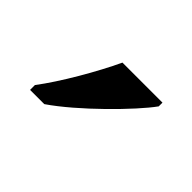

<svg xmlns="http://www.w3.org/2000/svg" viewBox="-45 -868 363 363"><g transform="rotate(45 137.0 -686.0)"><path d="M40 -619V-606H78C131 -642 209 -721 234 -756V-766H127C106 -721 69 -657 40 -619Z"/></g></svg>

Font: Noto Fangsong KSS Vertical
Style: Regular
Weight: 400
Designer: LIU Zhao, ZHANG Congyu, Kushim JIANG
Foundry: Guyu Beijing Co. Ltd.
Version: Version 1.000;November 16, 2022;FontCreator 11.5.0.2427 64-b